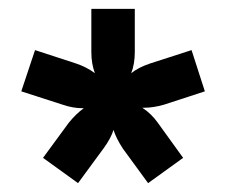

<svg xmlns="http://www.w3.org/2000/svg" viewBox="-20 -694 510 433"><path d="M305 -451H301Q321 -438 336 -417L393 -338L314 -281L257 -359Q242 -382 236 -401Q230 -382 214 -360L156 -281L77 -338L135 -417Q151 -437 169 -450H166Q144 -450 121 -458L28 -488L59 -581L151 -551Q175 -543 194 -529Q186 -550 186 -577V-674H284V-577Q284 -550 276 -529Q292 -542 319 -551L412 -581L442 -488L350 -458Q326 -451 305 -451Z"/></svg>

Font: Hind Semibold
Style: Regular
Weight: 600
Designer: Manushi Parikh, Satya Rajpurohit
Foundry: Indian Type Foundry
Version: Version 1.201;PS 1.0;hotconv 1.0.78;makeotf.lib2.5.61930; tt